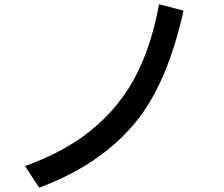

<svg xmlns="http://www.w3.org/2000/svg" viewBox="-20 -825 1039 890"><path d="M96.2 -55.2Q277.8 -121.1 397 -216.8Q543.5 -333.5 623.5 -501.5Q685.1 -631.3 717.3 -805.2L830.6 -775.9Q756.3 -438.5 608.9 -258.8Q446.8 -61 161.6 44.9Z"/></svg>

Font: UDEV Gothic 35
Style: Bold
Weight: 700
Version: v2.1.0; ttfautohint (v1.8.4.7-5d5b-dirty) -l 6 -r 45 -G 200 